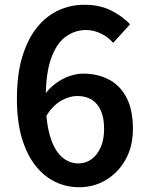

<svg xmlns="http://www.w3.org/2000/svg" viewBox="-20 -772 620 806"><path d="M312 14Q259 14 212 -8.5Q165 -31 129 -76.5Q93 -122 72 -191.5Q51 -261 51 -357Q51 -462 74.5 -537Q98 -612 137.5 -659.5Q177 -707 227.5 -729.5Q278 -752 334 -752Q399 -752 446.5 -728Q494 -704 526 -670L455 -592Q436 -615 405 -630.5Q374 -646 341 -646Q295 -646 256.5 -618.5Q218 -591 195 -528Q172 -465 172 -357Q172 -262 189.5 -202.5Q207 -143 238 -114.5Q269 -86 310 -86Q340 -86 364 -103.5Q388 -121 402.5 -153Q417 -185 417 -231Q417 -277 403.5 -307.5Q390 -338 365 -353.5Q340 -369 304 -369Q272 -369 237 -349.5Q202 -330 171 -281L166 -373Q186 -401 213.5 -421.5Q241 -442 271.5 -452.5Q302 -463 328 -463Q390 -463 437.5 -438Q485 -413 511.5 -361.5Q538 -310 538 -231Q538 -157 507 -102Q476 -47 425 -16.5Q374 14 312 14Z"/></svg>

Font: Noto Sans HK Thin SemiBold
Style: Regular
Weight: 600
Version: Version 2.004-H2;hotconv 1.0.118;makeotfexe 2.5.65603